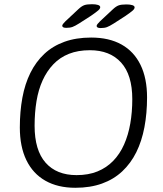

<svg xmlns="http://www.w3.org/2000/svg" viewBox="-20 -884 771 910"><path d="M337 6Q254 6 195 -27.5Q136 -61 105 -125Q74 -189 74 -280Q74 -355 86 -420.5Q98 -486 124 -538.5Q150 -591 190 -628.5Q230 -666 285.5 -686Q341 -706 412 -706Q497 -706 556 -673Q615 -640 646 -576.5Q677 -513 677 -422Q677 -347 664.5 -281Q652 -215 626 -162.5Q600 -110 559.5 -72Q519 -34 463.5 -14Q408 6 337 6ZM343 -54Q399 -54 442 -71.5Q485 -89 516.5 -121.5Q548 -154 568 -199Q588 -244 597.5 -298.5Q607 -353 607 -414Q607 -529 554 -587.5Q501 -646 406 -646Q350 -646 307 -629Q264 -612 233 -579.5Q202 -547 182 -503Q162 -459 153 -404.5Q144 -350 144 -288Q144 -172 196 -113Q248 -54 343 -54ZM294 -752Q285 -752 280 -754.5Q275 -757 275 -762Q275 -766 279.5 -771.5Q284 -777 291 -784L352 -841Q367 -855 379.5 -859.5Q392 -864 416 -864Q434 -864 444.5 -860.5Q455 -857 455 -850Q455 -843 446 -835Q437 -827 411 -809L355 -773Q336 -761 324 -756.5Q312 -752 294 -752ZM457 -751Q448 -751 443 -753.5Q438 -756 438 -761Q438 -765 442.5 -770.5Q447 -776 454 -783L515 -840Q530 -854 542.5 -858.5Q555 -863 579 -863Q597 -863 607.5 -859.5Q618 -856 618 -849Q618 -842 609 -834Q600 -826 574 -808L518 -772Q499 -760 487 -755.5Q475 -751 457 -751Z"/></svg>

Font: Asap Light
Style: Italic
Weight: 300
Italic angle: -6°
Designer: Pablo Cosgaya
Foundry: Omnibus-Type
Version: Version 3.001